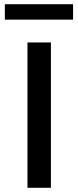

<svg xmlns="http://www.w3.org/2000/svg" viewBox="-20 -889 370 909"><path d="M110 0V-688H221V0ZM3 -796V-869H326V-796Z"/></svg>

Font: Saira Expanded Medium
Style: Regular
Weight: 500
Width: 7
Designer: Hector Gatti with collaboration of the Omnibus-Type team
Foundry: Omnibus-Type
Version: Version 1.100; ttfautohint (v1.8.3)